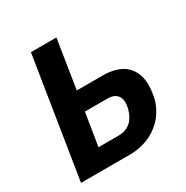

<svg xmlns="http://www.w3.org/2000/svg" viewBox="-162 -842 950 979"><g transform="rotate(-30 313.5 -352.5)"><path d="M38 0 150 -705H300L255 -419H406Q475 -419 519 -393Q563 -367 579 -314Q595 -261 575 -176Q556 -116 517 -76.5Q478 -37 428.5 -18.5Q379 0 326 0ZM206 -113H324Q365 -113 392.5 -135Q420 -157 433 -201Q447 -254 429 -279.5Q411 -305 371 -305H237Z"/></g></svg>

Font: Nunito Sans 7pt Condensed ExtraBold
Style: Italic
Weight: 800
Width: 3
Italic angle: -9°
Designer: Vernon Adams
Foundry: Vernon Adams
Version: Version 3.101;gftools[0.9.27]